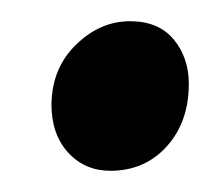

<svg xmlns="http://www.w3.org/2000/svg" viewBox="-20 -466 199 181"><path d="M28.5 -367.5Q29 -402 51.8 -424Q74.5 -446 102.5 -446Q129.5 -446 143.8 -428.8Q158 -411.5 158 -387Q158 -351 137.2 -328Q116.5 -305 84 -305Q60 -305 44.2 -322.2Q28.5 -339.5 28.5 -367.5Z"/></svg>

Font: Merriweather Medium
Style: Italic
Weight: 500
Italic angle: -7.8°
Version: Version 2.101